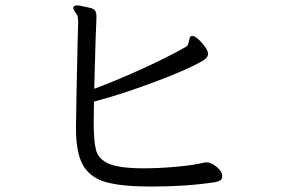

<svg xmlns="http://www.w3.org/2000/svg" viewBox="-20 -693 1040 705"><path d="M744 -495Q744 -480 718 -466Q652 -430 531.5 -386Q411 -342 325 -320L324 -245Q324 -173 333 -140.5Q342 -108 380.5 -91.5Q419 -75 508 -75Q560 -75 619.5 -80Q679 -85 716 -93Q732 -97 740 -97Q757 -96 776.5 -79.5Q796 -63 796 -47Q796 -35 788.5 -30.5Q781 -26 769 -24Q665 -8 535 -8Q426 -8 368.5 -24.5Q311 -41 285 -86Q259 -131 259 -221Q259 -272 265 -539L267 -611Q267 -630 263 -638Q261 -642 255 -650.5Q249 -659 249 -664Q249 -667 250 -668Q253 -673 264 -673Q275 -673 311 -664Q325 -661 329.5 -653.5Q334 -646 334 -634V-623Q332 -598 326 -367Q402 -395 496 -437.5Q590 -480 661 -520Q668 -524 670.5 -530Q673 -536 675 -547.5Q677 -559 683 -561H686Q699 -561 721.5 -535.5Q744 -510 744 -495Z"/></svg>

Font: Fusion Kai T
Style: Regular
Weight: 400
Designer: Fontworks Inc.
Version: Version 24.134;May 13, 2024